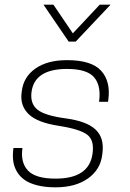

<svg xmlns="http://www.w3.org/2000/svg" viewBox="-20 -800 560 830"><path d="M168 -779.8H210.9L294.9 -655.8L411.1 -779.8H458L307.1 -620.1H276.9ZM220.2 -27.8Q364.7 -27.8 379.9 -134.8Q388.7 -193.4 357.2 -217.5Q325.7 -241.7 234.9 -255.9Q141.6 -270 104 -306.4Q66.4 -342.8 73.2 -397.9L74.2 -405.8Q81.5 -467.3 133.1 -503.7Q184.6 -540 270 -540Q375.5 -540 417.2 -494.1Q459 -448.2 448.2 -368.2L446.8 -359.9H408.2Q418 -429.2 387 -465.6Q356 -502 270 -502Q128.9 -502 116.2 -401.9Q109.9 -352.5 141.4 -326.4Q172.9 -300.3 265.1 -288.1Q355 -275.9 393.1 -240Q431.2 -204.1 422.9 -139.2L421.9 -130.9Q414.6 -67.4 360.6 -28.8Q306.6 9.8 220.2 9.8Q174.8 9.8 140.6 1Q106.4 -7.8 85.7 -22.7Q64.9 -37.6 52.7 -58.8Q40.5 -80.1 37.4 -102.8Q34.2 -125.5 37.1 -151.9L38.1 -160.2H77.1Q67.9 -98.1 100.6 -63Q133.3 -27.8 220.2 -27.8Z"/></svg>

Font: Cooper Hewitt
Style: Light Italic
Weight: 704
Designer: Village Type and Design LLC
Foundry: Cooper Hewitt Smithsonian Design Museum
Version: 1.000